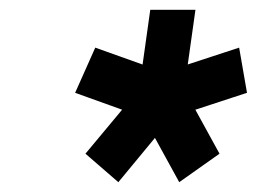

<svg xmlns="http://www.w3.org/2000/svg" viewBox="-20 -736 523 391"><path d="M133 -547 286 -492 328 -584 174 -639ZM221 -365 340 -509 274 -567 154 -423ZM427 -423 348 -567 266 -509 345 -365ZM467 -639 299 -584 315 -492 483 -547ZM286 -716 261 -538H353L378 -716Z"/></svg>

Font: Unageo
Style: Medium-Italic
Weight: 500
Designer: Richard Sepsi
Foundry: Richard Sepsi
Version: Version 2.000